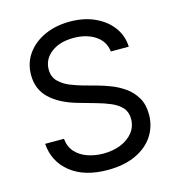

<svg xmlns="http://www.w3.org/2000/svg" viewBox="-111 -832 863 940"><g transform="rotate(-15 321.0 -362.0)"><path d="M320.8 12.7Q202.6 12.7 132.8 -43.2Q63 -99.1 56.6 -190.4H151.9Q155.8 -149.4 179.7 -122.8Q203.6 -96.2 241 -83.3Q278.3 -70.3 320.8 -70.3Q370.1 -70.3 409.4 -86.4Q448.7 -102.5 471.7 -131.8Q494.6 -161.1 494.6 -199.7Q494.6 -234.9 474.9 -256.8Q455.1 -278.8 422.4 -293Q389.6 -307.1 350.6 -317.9L262.7 -342.8Q174.8 -367.7 126 -414.1Q77.1 -460.4 77.1 -532.7Q77.1 -594.2 110.4 -640.4Q143.6 -686.5 200.2 -711.9Q256.8 -737.3 327.1 -737.3Q398.9 -737.3 454.1 -711.9Q509.3 -686.5 541.3 -642.8Q573.2 -599.1 575.2 -543.9H484.4Q478 -597.2 433.6 -626.2Q389.2 -655.3 324.2 -655.3Q253.4 -655.3 210.4 -621.8Q167.5 -588.4 167.5 -537.1Q167.5 -499 191.2 -475.8Q214.8 -452.6 247.3 -439.7Q279.8 -426.8 306.2 -419.4L378.9 -399.4Q408.2 -391.6 443.6 -377.9Q479 -364.3 511.2 -341.6Q543.5 -318.8 564.2 -283.9Q585 -249 585 -198.2Q585 -138.7 554 -90.8Q522.9 -43 463.9 -15.1Q404.8 12.7 320.8 12.7Z"/></g></svg>

Font: Inter
Style: Regular
Weight: 400
Designer: Rasmus Andersson
Foundry: rsms
Version: Version 4.001;git-9221beed3